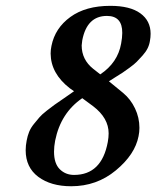

<svg xmlns="http://www.w3.org/2000/svg" viewBox="-20 -630 539 661"><path d="M348.1 -575.2Q279.3 -575.2 263.2 -491.2Q261.7 -482.4 261.2 -473.6Q261.2 -424.8 300.8 -393.1L325.2 -374Q385.3 -414.1 397 -480Q400.9 -500.5 400.9 -516.6Q401.4 -575.2 348.1 -575.2ZM496.1 -488.8Q494.1 -475.6 488 -463.4Q481.9 -451.2 470.5 -438.5Q459 -425.8 450.9 -417.5Q442.9 -409.2 425.5 -396.5Q408.2 -383.8 402.1 -379.9Q396 -376 376 -363.5Q356 -351.1 355 -350.1L403.8 -310.1Q429.7 -288.6 444.8 -256.8Q460 -225.1 460 -189.9Q460 -175.3 457 -161.1Q444.8 -98.1 378.9 -43.5Q313 11.2 225.1 11.2Q155.3 11.2 111.8 -21.2Q68.4 -53.7 68.4 -112.8Q68.4 -128.9 71.8 -146Q74.7 -162.1 80.3 -176Q85.9 -189.9 96.9 -203.4Q107.9 -216.8 115.5 -225.8Q123 -234.9 141.6 -249.5Q160.2 -264.2 168 -269.5Q175.8 -274.9 201.4 -292.5Q227.1 -310.1 234.9 -315.9L220.2 -326.2Q154.8 -377 154.3 -445.8Q154.3 -458.5 157.2 -472.2Q169.4 -533.2 222.2 -571.5Q274.9 -609.9 359.9 -609.9Q427.7 -609.9 463.1 -584.2Q498.5 -558.6 498.5 -513.7Q498.5 -501.5 496.1 -488.8ZM234.9 -27.8Q330.1 -27.8 351.1 -141.1Q354 -157.2 354 -170.9Q354 -223.6 300.8 -264.2L263.2 -292Q189 -241.2 169.9 -146Q166 -125.5 166 -107.9Q166 -66.9 185.8 -47.4Q205.6 -27.8 234.9 -27.8Z"/></svg>

Font: Linux Libertine
Style: Semibold Italic
Weight: 600
Italic angle: -11.5°
Designer: Philipp H. Poll
Foundry: Philipp H. Poll
Version: Version 5.1.2 ; ttfautohint (v0.9)